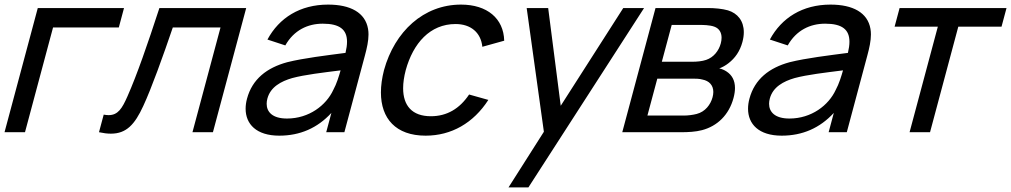

<svg xmlns="http://www.w3.org/2000/svg" viewBox="-22 -575 4398 835"><path d="M-2.3 0H86.7L208.7 -455.5H494.7L517.3 -540H142.3Z M408.5 0C427.6 4.2 444.8 6.3 460.2 6.3C527.9 6.3 564.1 -33.8 601 -114C636.3 -189.5 687.5 -332 729.5 -455.5H937L815 0H904L1048.7 -540H671.2C618.7 -379.5 574.1 -250.5 532.3 -156C509.2 -103.8 491.5 -74.3 450.4 -74.3C443.9 -74.3 436.8 -75 429 -76.5Z M1578.6 -449.5C1566.5 -520 1502.4 -555 1404.9 -555C1282.9 -555 1192 -497.5 1141.1 -403L1218.8 -377.5C1256 -443.5 1316.1 -472 1381.6 -472C1455.4 -472 1487.2 -446.5 1487.2 -393.4C1487.2 -379.2 1484.9 -363.1 1480.6 -345C1397.6 -334 1299.6 -322.5 1227.2 -304.5C1138.8 -280.5 1075 -231 1052.3 -146C1048.2 -130.9 1046.2 -116.1 1046.2 -102.1C1046.2 -35.5 1092.7 15 1192.6 15C1282.6 15 1358.5 -18 1419.2 -84L1396.7 0H1475.7L1565.1 -334C1573.9 -366.5 1580.6 -397.3 1580.6 -425C1580.6 -433.5 1580 -441.6 1578.6 -449.5ZM1226.1 -59.5C1162.5 -59.5 1137.7 -88.5 1137.7 -123.6C1137.7 -131 1138.8 -138.7 1140.9 -146.5C1154.4 -197 1200.5 -221.5 1248.8 -235.5C1305.3 -250.5 1380.6 -259 1459.2 -269C1452.2 -244.5 1441.9 -210 1427.5 -184C1396.5 -117 1322.1 -59.5 1226.1 -59.5Z M1829.1 15C1940.6 15 2036.7 -39.5 2101.8 -140.5L2018.1 -164C1977.1 -102.5 1921.8 -69.5 1851.8 -69.5C1769.9 -69.5 1731.2 -115.9 1731.2 -191.2C1731.2 -214.8 1735 -241.2 1742.5 -270C1774.8 -387 1848.2 -470.5 1959.2 -470.5C2024.7 -470.5 2069.4 -434 2075.7 -371.5L2170.8 -398C2168.3 -495 2096.4 -555 1982.9 -555C1820.4 -555 1694.6 -438.5 1648 -270C1639.1 -235.4 1634.6 -202.9 1634.6 -173C1634.6 -59.8 1699 15 1829.1 15Z M2688.5 -540 2416.6 -115 2362 -540H2268.5L2343.3 -2L2189.5 240H2276L2779 -540Z M2684.2 0H2940.2C2969.2 0 3003.1 -1.5 3031.1 -9C3097.8 -26.5 3148.4 -75.5 3168.1 -149C3172.4 -165.1 3174.4 -179.5 3174.4 -192.4C3174.4 -225.7 3160.9 -248.9 3137.9 -264C3128.1 -270.5 3116.5 -275.5 3106 -277.5C3118.7 -282 3133.4 -290 3146.7 -300.5C3174.4 -322 3195.8 -351.5 3206.8 -392.5C3210.9 -407.8 3212.8 -422 3212.8 -435C3212.8 -484.2 3185.7 -517.4 3143.7 -530C3119.5 -537 3085.8 -540 3058.8 -540H2828.8ZM2856.3 -306.5 2899.2 -466.5H3025.7C3032.7 -466.5 3064.7 -466.5 3084.6 -459C3106 -451.2 3116.1 -433.4 3116.1 -410.8C3116.1 -403 3114.9 -394.7 3112.6 -386C3104.1 -354.5 3081.9 -325.5 3048.9 -314.5C3031.8 -308.5 3008.3 -306.5 2990.3 -306.5ZM2793.6 -72.5 2836.6 -233H2989.6C3001.6 -233 3019.6 -233 3033 -229C3062.1 -223.4 3080.2 -204.4 3080.2 -175.1C3080.2 -168 3079.1 -160.3 3076.9 -152C3068.3 -120 3045 -89 3008 -79.5C2991.3 -75 2968.6 -72.5 2954.6 -72.5Z M3763.6 -449.5C3751.5 -520 3687.4 -555 3589.9 -555C3467.9 -555 3377 -497.5 3326.1 -403L3403.8 -377.5C3441 -443.5 3501.1 -472 3566.6 -472C3640.4 -472 3672.2 -446.5 3672.2 -393.4C3672.2 -379.2 3669.9 -363.1 3665.6 -345C3582.6 -334 3484.6 -322.5 3412.2 -304.5C3323.8 -280.5 3260 -231 3237.3 -146C3233.2 -130.9 3231.2 -116.1 3231.2 -102.1C3231.2 -35.5 3277.7 15 3377.6 15C3467.6 15 3543.5 -18 3604.2 -84L3581.7 0H3660.7L3750.1 -334C3758.9 -366.5 3765.6 -397.3 3765.6 -425C3765.6 -433.5 3765 -441.6 3763.6 -449.5ZM3411.1 -59.5C3347.5 -59.5 3322.7 -88.5 3322.7 -123.6C3322.7 -131 3323.8 -138.7 3325.9 -146.5C3339.4 -197 3385.5 -221.5 3433.8 -235.5C3490.3 -250.5 3565.6 -259 3644.2 -269C3637.2 -244.5 3626.9 -210 3612.5 -184C3581.5 -117 3507.1 -59.5 3411.1 -59.5Z M3933.7 0H4022.7L4145.6 -459H4333.6L4355.3 -540H3890.3L3868.6 -459H4056.6Z"/></svg>

Font: Manrope
Style: MediumItalic
Weight: 500
Italic angle: -15°
Designer: Mikhail Sharanda
Foundry: Mikhail Sharanda
Version: Version 4.502;hotconv 1.0.109;makeotfexe 2.5.65596